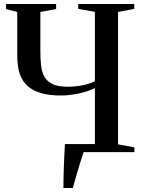

<svg xmlns="http://www.w3.org/2000/svg" viewBox="-20 -763 716 963"><path d="M298 180Q298 145.5 299 109Q300 72.5 301.8 34.8Q303.5 -3 305.5 -40.5H456V-321Q420 -303.5 373.5 -293.8Q327 -284 286.5 -284Q228.5 -284 189 -295.2Q149.5 -306.5 125.2 -326Q101 -345.5 88.2 -371Q75.5 -396.5 71 -425.8Q66.5 -455 66.5 -485V-703L10.5 -717.5V-743H261.5V-717.5L182.5 -703V-505.5Q182.5 -467.5 186 -435Q189.5 -402.5 202.8 -378.5Q216 -354.5 243.8 -341.2Q271.5 -328 320 -328Q350 -328 376 -332Q402 -336 422.2 -342.2Q442.5 -348.5 456 -355.5V-703.5L372.5 -718.5V-743H653.5V-718.5L572 -703V-39L654 -24V0H399.5Q394.5 13.5 387.5 36Q380.5 58.5 372.5 84.8Q364.5 111 357.5 136Q350.5 161 345.5 180Z"/></svg>

Font: Merriweather 120pt Medium
Style: Regular
Weight: 500
Version: Version 2.100